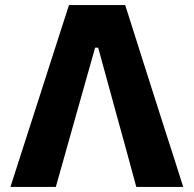

<svg xmlns="http://www.w3.org/2000/svg" viewBox="-20 -733 760 753"><path d="M21 0Q39.5 -57.5 60 -121.5Q80.5 -185 99 -242.5L177.5 -486.5Q198.5 -552 215.8 -605.5Q233 -659 250.5 -713H471Q488 -659 505 -606.5Q522 -553.5 543 -486.5L621.5 -240.5Q640.5 -181.5 660.5 -119.5Q680 -57 698.5 0H514.5Q495.5 -71 475.2 -144.8Q455 -218.5 436 -287L365 -546H353L280 -287.5Q261 -220 239.5 -143.8Q218 -67.5 199 0Z"/></svg>

Font: Heraclito
Style: Bold
Weight: 700
Designer: Kostas Bartsokas (font) & Cristiano Sobral (main changes)
Foundry: Kostas Bartsokas (font) & Cristiano Sobral (main changes)
Version: Version 1.00;July 8, 2020;FontCreator 13.0.0.2655 64-bit